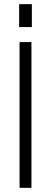

<svg xmlns="http://www.w3.org/2000/svg" viewBox="-20 -902 245 922"><path d="M131 -700V0H74V-700ZM133 -882V-772H72V-882Z"/></svg>

Font: Pathway Extreme Condensed Thin
Style: Regular
Weight: 250
Width: 3
Version: Version 1.001;gftools[0.9.26]